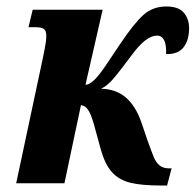

<svg xmlns="http://www.w3.org/2000/svg" viewBox="-20 -566 604 593"><path d="M292 -102 275 -164Q265 -204 255 -222Q245 -240 230 -241L179 0H30L112 -385Q113 -391 118 -415Q123 -439 123 -455Q123 -471 115.5 -476.5Q108 -482 89 -482H68L81 -536H297L244 -304Q266 -304 304 -360Q315 -377 351 -430Q394 -494 423 -520Q452 -546 494 -546Q531 -546 547.5 -527Q564 -508 564 -479Q564 -442 547 -420Q530 -398 493 -399Q495 -456 465 -456Q431 -456 387 -396Q346 -341 328 -320.5Q310 -300 292 -292Q338 -291 368.5 -265Q399 -239 417 -187L435 -134Q449 -95 455.5 -79.5Q462 -64 473 -55Q484 -46 502 -46H510L496 7H478Q418 7 383 -1.5Q348 -10 326.5 -33.5Q305 -57 292 -102Z"/></svg>

Font: Noto Serif CondExtraBold
Style: Italic
Weight: 800
Width: 3
Italic angle: -12°
Designer: Monotype Design Team
Foundry: Monotype Imaging Inc.
Version: Version 1.001